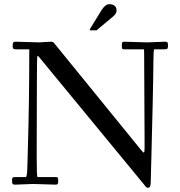

<svg xmlns="http://www.w3.org/2000/svg" viewBox="-20 -870 854 911"><path d="M412.1 -726.1Q406 -726.1 406 -728.1Q406 -730.2 406.7 -731.9Q407.5 -733.6 408.7 -735.6Q409.9 -737.5 410.2 -738L463.1 -824Q480.5 -850.1 498 -850.1Q515.6 -850.1 524.4 -842Q533.2 -834 533.2 -820.2Q533.2 -806.4 518.1 -793L446 -732.9Q445.1 -732.2 443.4 -730.2Q439.5 -726.1 436 -726.1ZM136 2.9 52 6.1Q42 6.1 39.6 2.3Q37.1 -1.5 37.1 -13.3Q37.1 -25.1 40.3 -27.6Q43.5 -30 55.9 -30H102.1Q108.6 -30 109.7 -73.6Q110.8 -117.2 112.5 -175.3Q118.9 -391.1 118.9 -636H54Q45.4 -636 42.7 -639.4Q40 -642.8 40 -653.3Q40 -663.8 42.7 -668Q45.4 -672.1 54 -672.1Q54 -672.1 166 -668.9L220.9 -672.1Q225.3 -672.1 227.3 -671.5Q229.2 -670.9 230.2 -670.7Q231.2 -670.4 232.4 -669.4Q233.6 -668.5 234.4 -668Q235.1 -667.5 236.5 -666Q237.8 -664.6 238.3 -663.8Q238.8 -663.1 240.5 -661Q242.2 -658.9 242.9 -658L648.9 -158.9Q660.6 -144.3 663.1 -146.7Q666 -149.7 666 -165V-207L664.1 -583Q664.1 -636 663.1 -636H570.1Q561.8 -636 559.9 -639Q558.1 -642.1 558.1 -649.9Q558.1 -657.7 558.2 -660Q558.3 -662.4 558.8 -665.4Q559.3 -668.5 560.5 -669.4Q563.7 -672.1 570.1 -672.1L678 -668.9L762.9 -672.1Q772.9 -672.1 775 -668.3Q777.1 -664.6 777.1 -652.7Q777.1 -640.9 773.4 -638.4Q769.8 -636 757.1 -636H711.9Q708 -636 707.8 -573.9Q707.5 -511.7 704.3 -370.6Q701.2 -229.5 698.1 -117.6Q695.1 -5.6 695.1 -3.9Q695.1 21 681.9 21Q675.5 21 669.4 13.2Q663.3 5.4 662.1 3.9Q169.9 -594 164.8 -600Q159.7 -606 157.7 -605Q155 -603.3 155 -471.9L154.1 -128.9Q154.1 -30 158 -30H243.9Q252.2 -30 254.2 -27Q256.1 -23.9 256.1 -14.5Q256.1 -5.1 255.6 -1.7Q254.4 6.1 243.9 6.1Z"/></svg>

Font: Fanwood Text
Style: Regular
Weight: 400
Version: Version 1.1001